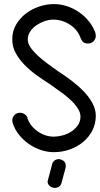

<svg xmlns="http://www.w3.org/2000/svg" viewBox="-20 -746 489 940"><path d="M447 -584Q448 -579 448.5 -576Q449 -573 449 -571Q449 -556 438.5 -544.5Q428 -533 411 -533Q396 -533 388 -539.5Q380 -546 375 -559Q360 -601 322 -625.5Q284 -650 240 -650Q220 -650 198.5 -642.5Q177 -635 158.5 -622.5Q140 -610 128 -592Q116 -574 116 -553Q116 -534 129 -514.5Q142 -495 163.5 -475Q185 -455 212 -435Q239 -415 266 -396Q296 -377 328.5 -352.5Q361 -328 388 -300.5Q415 -273 432 -242Q449 -211 449 -179Q449 -140 432 -107Q415 -74 386.5 -50.5Q358 -27 321 -14Q284 -1 244 -1Q211 -1 179 -12Q147 -23 120 -42Q93 -61 72.5 -87Q52 -113 42 -144Q40 -154 40 -156Q40 -171 50.5 -182.5Q61 -194 78 -194Q90 -194 100.5 -187Q111 -180 115 -169H114Q120 -149 133 -132.5Q146 -116 163.5 -103.5Q181 -91 201.5 -84Q222 -77 243 -77Q263 -77 286 -83Q309 -89 328.5 -101.5Q348 -114 361 -132.5Q374 -151 374 -175Q374 -194 362 -213.5Q350 -233 331 -251.5Q312 -270 289.5 -287Q267 -304 245 -319Q240 -322 230.5 -329.5Q221 -337 220 -337Q220 -337 221 -336Q191 -355 159 -378Q127 -401 100.5 -428Q74 -455 57 -486Q40 -517 40 -553Q40 -593 58.5 -625Q77 -657 106.5 -679.5Q136 -702 172 -714Q208 -726 244 -726Q278 -726 310 -715Q342 -704 369 -685Q396 -666 416.5 -640Q437 -614 448 -583ZM214 138Q214 139 213.5 140Q213 141 213 142Q213 156 224 165Q235 174 248 174Q259 174 268.5 168Q278 162 281 150Q288 122 292.5 107Q297 92 299 84Q301 76 301.5 72.5Q302 69 302 66Q302 48 289.5 40.5Q277 33 268 33Q257 33 247.5 39.5Q238 46 235 59Z"/></svg>

Font: VDS Compensated
Style: Light
Weight: 300
Designer: artmaker
Foundry: artmaker
Version: Version 1.000 2012 initial release